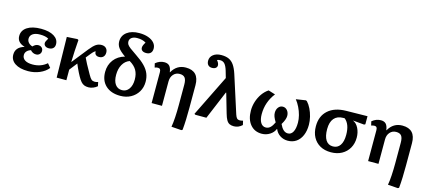

<svg xmlns="http://www.w3.org/2000/svg" viewBox="-69 -1444 5195 2330"><g transform="rotate(15 2529.0 -279.0)"><path d="M268 14Q164 14 104.5 -25.5Q45 -65 45 -134Q45 -228 152 -259V-261Q56 -289 56 -371Q56 -442 119 -483Q182 -524 292 -524Q395 -524 454.5 -487.5Q514 -451 514 -388Q514 -355 494 -337Q474 -319 440 -319Q412 -319 395 -332.5Q378 -346 378 -369Q378 -388 405 -430Q368 -453 297 -453Q239 -453 206.5 -430.5Q174 -408 174 -369Q174 -341 192.5 -320Q211 -299 243 -289Q275 -323 310 -323Q337 -323 354 -307Q371 -291 371 -266Q371 -240 353.5 -223.5Q336 -207 310 -207Q268 -207 239 -241Q206 -231 188 -210.5Q170 -190 170 -163Q170 -123 204 -100.5Q238 -78 300 -78Q407 -78 479 -142L520 -93Q481 -44 413.5 -15Q346 14 268 14Z M1028 14Q997 14 974.5 5Q952 -4 933 -25.5Q914 -47 893 -85Q884 -101 870.5 -127.5Q857 -154 844.5 -182Q832 -210 824 -230L748 -133V0H626L617 -509L749 -517L763 -509Q757 -431 753.5 -366.5Q750 -302 748 -228L907 -428Q951 -483 982 -503.5Q1013 -524 1051 -524Q1087 -524 1108 -503.5Q1129 -483 1129 -449Q1129 -414 1109.5 -394.5Q1090 -375 1056 -375Q1029 -375 1014 -390Q999 -405 1002 -430Q986 -430 948 -383L903 -327Q917 -296 939.5 -254Q962 -212 1003 -140Q1027 -97 1043 -84Q1059 -71 1085 -71Q1102 -71 1126 -79L1137 -29Q1116 -10 1086 2Q1056 14 1028 14Z M1427 14Q1310 14 1243 -48.5Q1176 -111 1176 -220Q1176 -308 1225 -372.5Q1274 -437 1361 -461Q1296 -507 1270.5 -542.5Q1245 -578 1245 -622Q1245 -695 1302.5 -738.5Q1360 -782 1457 -782Q1521 -782 1569.5 -764.5Q1618 -747 1645 -716Q1672 -685 1672 -644Q1672 -608 1652.5 -588.5Q1633 -569 1597 -569Q1565 -569 1547.5 -582.5Q1530 -596 1530 -620Q1530 -647 1558 -689Q1516 -717 1448 -717Q1404 -717 1378.5 -698.5Q1353 -680 1353 -649Q1353 -629 1363 -612.5Q1373 -596 1401.5 -574Q1430 -552 1487 -514Q1558 -467 1601 -423Q1644 -379 1663 -332Q1682 -285 1682 -229Q1682 -159 1649 -104Q1616 -49 1558.5 -17.5Q1501 14 1427 14ZM1430 -58Q1483 -58 1515.5 -102.5Q1548 -147 1548 -222Q1548 -291 1520 -339.5Q1492 -388 1430 -424Q1375 -404 1344.5 -350Q1314 -296 1314 -220Q1314 -143 1344.5 -100.5Q1375 -58 1430 -58Z M2252 224 2126 215Q2135 166 2139.5 93.5Q2144 21 2144 -61V-318Q2144 -378 2124 -404Q2104 -430 2058 -430Q2010 -430 1979.5 -395.5Q1949 -361 1949 -307V0H1819V-386Q1819 -412 1810.5 -423Q1802 -434 1783 -434Q1764 -434 1743 -426L1731 -476Q1782 -519 1842 -519Q1884 -519 1906 -495.5Q1928 -472 1935 -419H1938Q1997 -524 2111 -524Q2277 -524 2277 -347V-67Q2277 12 2274.5 83Q2272 154 2266 216Z M2946 -81 2958 -29Q2912 14 2854 14Q2821 14 2799 3Q2777 -8 2761 -36Q2745 -64 2731 -114L2661 -356H2656L2507 0H2369L2355 -8L2610 -526L2585 -613Q2568 -669 2546 -693.5Q2524 -718 2489 -718Q2466 -718 2450 -710Q2478 -677 2478 -650Q2478 -628 2461 -615Q2444 -602 2415 -602Q2384 -602 2366 -621Q2348 -640 2348 -675Q2348 -722 2386.5 -752Q2425 -782 2488 -782Q2543 -782 2581 -765Q2619 -748 2646.5 -709Q2674 -670 2696 -603L2847 -132Q2858 -99 2870.5 -86.5Q2883 -74 2905 -74Q2924 -74 2946 -81Z M3204 14Q3113 14 3059.5 -51Q3006 -116 3006 -225Q3006 -283 3024 -339Q3042 -395 3074.5 -441Q3107 -487 3151 -516L3238 -489Q3144 -368 3144 -217Q3144 -149 3167.5 -110.5Q3191 -72 3232 -72Q3265 -72 3289.5 -95.5Q3314 -119 3334 -163Q3312 -199 3302.5 -224.5Q3293 -250 3293 -274Q3293 -316 3315 -343Q3337 -370 3370 -370Q3404 -370 3426.5 -342.5Q3449 -315 3449 -274Q3449 -230 3408 -163Q3427 -120 3452 -96Q3477 -72 3510 -72Q3551 -72 3573.5 -113Q3596 -154 3596 -229Q3596 -273 3583.5 -321.5Q3571 -370 3548.5 -416Q3526 -462 3497 -498L3620 -517L3634 -509Q3662 -479 3684 -434Q3706 -389 3718.5 -338Q3731 -287 3731 -238Q3731 -162 3706.5 -105Q3682 -48 3637 -17Q3592 14 3531 14Q3477 14 3434 -14Q3391 -42 3372 -90H3369Q3351 -44 3305 -15Q3259 14 3204 14Z M4073 14Q3994 14 3937 -18Q3880 -50 3848.5 -108Q3817 -166 3817 -246Q3817 -373 3898.5 -445.5Q3980 -518 4124 -520L4391 -524V-423L4377 -415L4237 -428V-426Q4279 -409 4305.5 -356Q4332 -303 4332 -238Q4332 -164 4299.5 -107Q4267 -50 4208.5 -18Q4150 14 4073 14ZM4079 -61Q4137 -61 4168.5 -107Q4200 -153 4200 -237Q4200 -372 4130 -428H4112Q4037 -428 3997.5 -381.5Q3958 -335 3958 -247Q3958 -157 3989 -109Q4020 -61 4079 -61Z M4972 224 4846 215Q4855 166 4859.5 93.5Q4864 21 4864 -61V-318Q4864 -378 4844 -404Q4824 -430 4778 -430Q4730 -430 4699.5 -395.5Q4669 -361 4669 -307V0H4539V-386Q4539 -412 4530.5 -423Q4522 -434 4503 -434Q4484 -434 4463 -426L4451 -476Q4502 -519 4562 -519Q4604 -519 4626 -495.5Q4648 -472 4655 -419H4658Q4717 -524 4831 -524Q4997 -524 4997 -347V-67Q4997 12 4994.5 83Q4992 154 4986 216Z"/></g></svg>

Font: Literata 12pt SemiBold
Style: Regular
Weight: 600
Designer: Latin by Veronika Burian and Jose Scaglione. Greek by Irene Vlachou. Cyrillic by Vera Evstafieva.
Foundry: TypeTogether
Version: Version 3.002